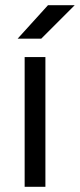

<svg xmlns="http://www.w3.org/2000/svg" viewBox="-20 -720 308 740"><path d="M75 0V-500H155V0ZM48 -571 165 -700H268L139 -571Z"/></svg>

Font: Figtree
Style: Regular
Weight: 400
Designer: Erik Kennedy
Foundry: Erik Kennedy
Version: Version 2.002